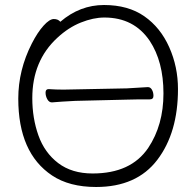

<svg xmlns="http://www.w3.org/2000/svg" viewBox="-20 -731 781 767"><path d="M364 16Q257 16 188 -30Q53 -120 53 -337Q53 -451 107 -557Q130 -602 154 -628.5Q178 -655 195 -655Q212 -655 221 -644Q299 -711 395.5 -711Q492 -711 556.5 -666Q621 -621 656 -542.5Q691 -464 691 -375Q691 -201 608.5 -92.5Q526 16 364 16ZM350 -38Q503 -38 572 -140Q633 -231 633 -358Q633 -485 578 -568Q515 -661 397 -661Q353 -661 303 -641Q253 -621 209 -580Q109 -488 109 -339Q109 -259 133.5 -190Q158 -121 212.5 -79.5Q267 -38 350 -38ZM187 -322Q176 -322 169 -334.5Q162 -347 162 -361Q162 -375 174 -375H175Q203 -373 234 -373L487 -378Q490 -378 570 -383H571Q581 -383 587 -372.5Q593 -362 593 -348Q593 -334 578 -334H535Q508 -334 488 -333L280 -328Q221 -325 188 -322Z"/></svg>

Font: LXGW WenKai TC Light
Style: Regular
Weight: 300
Designer: LXGW / Fontworks Inc.
Foundry: LXGW / Fontworks Inc.
Version: Version 1.330